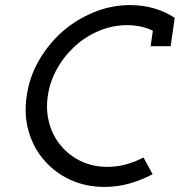

<svg xmlns="http://www.w3.org/2000/svg" viewBox="-20 -728 708 756"><path d="M573 -546H652L668 -658Q631 -682 587 -695Q543 -708 492 -708Q418 -708 349 -679.5Q280 -651 225 -603Q170 -554 132.5 -488.5Q95 -423 85 -349Q74 -275 93 -210Q112 -145 154 -97Q196 -48 257 -20Q318 8 392 8Q443 8 490 -5.5Q537 -19 581 -42L545 -108Q511 -90 475.5 -80.5Q440 -71 403 -71Q346 -71 299.5 -93Q253 -115 221 -153Q189 -190 174.5 -241Q160 -292 168 -349Q176 -406 204.5 -457Q233 -508 276 -547Q318 -585 371 -607Q424 -629 481 -629Q508 -629 533.5 -623.5Q559 -618 582 -607Z"/></svg>

Font: Josefin Slab Thin
Style: Bold Italic
Weight: 700
Italic angle: -12°
Version: Version 2.000